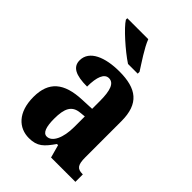

<svg xmlns="http://www.w3.org/2000/svg" viewBox="-228 -861 965 965"><g transform="rotate(45 254.5 -378.0)"><path d="M254 -606H323V-619C299 -657 255 -721 238 -766H89V-756C110 -721 199 -642 254 -606ZM165 10C225 10 248 -15 286 -69H294L313 0H486V-53H483C446 -53 434 -69 434 -123V-379C434 -504 372 -549 250 -549C150 -549 69 -517 69 -447C69 -400 108 -380 189 -380C189 -449 205 -488 237 -488C272 -488 286 -449 286 -374V-319L218 -316C95 -311 35 -262 35 -153C35 -42 94 10 165 10ZM223 -59C197 -59 186 -92 186 -149C186 -221 203 -258 257 -263L287 -266V-191C287 -113 261 -59 223 -59Z"/></g></svg>

Font: Noto Serif Bengali ExtraCondensed ExtraBold
Style: Regular
Weight: 800
Width: 2
Designer: Juan Bruce, Universal Thirst, Indian Type Foundry and the Monotype Design Team.
Foundry: Monotype Imaging Inc.
Version: Version 2.003